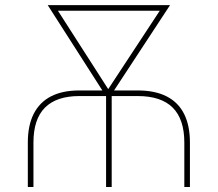

<svg xmlns="http://www.w3.org/2000/svg" viewBox="-20 -748 872 768"><path d="M91.3 0V-177.7Q91.3 -246.1 114.7 -292.5Q138.2 -338.9 183.8 -362.5Q229.5 -386.2 297.4 -386.2H530.8Q600.1 -386.2 646.5 -362.5Q692.9 -338.9 716.3 -292.5Q739.7 -246.1 739.7 -177.7V0H717.3V-177.7Q717.3 -271 670.9 -317.4Q624.5 -363.8 530.8 -363.8H297.4Q206.1 -363.8 159.9 -317.6Q113.8 -271.5 113.8 -177.7V0ZM404.3 0V-369.1H426.8V0ZM407.2 -358.4 170.9 -727.5H197.3L414.1 -389.6V-358.4ZM411.6 -358.4V-389.6L633.8 -727.5H660.2L418 -358.4ZM194.3 -705.1V-727.5H634.8V-705.1Z"/></svg>

Font: Inter 17pt Thin
Style: Regular
Weight: 250
Version: Version 4.001;git-66647c0bb